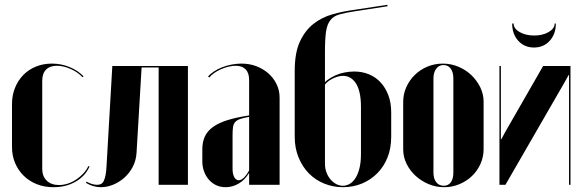

<svg xmlns="http://www.w3.org/2000/svg" viewBox="-20 -770 2427 800"><path d="M30 -337V-158Q30 -121 43 -90.5Q56 -60 79 -37.5Q102 -15 133.5 -2.5Q165 10 203 10Q255 10 295 -13Q335 -36 353 -76L348 -78Q341 -62 327.5 -47.5Q314 -33 297.5 -22Q281 -11 262.5 -5Q244 1 226 1Q194 1 175 -17Q156 -35 156 -66V-434Q156 -464 172 -480Q188 -496 217 -496Q244 -496 274.5 -482.5Q305 -469 324 -448L328 -452Q304 -477 269 -491Q234 -505 196 -505Q160 -505 129.5 -492.5Q99 -480 77 -457.5Q55 -435 42.5 -404Q30 -373 30 -337Z M338 -8Q353 1 369 5.5Q385 10 401 10Q426 10 451.5 -0.5Q477 -11 498 -29.5Q519 -48 533 -74.5Q547 -101 549 -134L570 -489H641V0H763V-495H448L424 -80Q423 -57 420 -41.5Q417 -26 412.5 -16.5Q408 -7 401 -3.5Q394 0 384 0Q374 0 362.5 -3.5Q351 -7 341 -13Z M823 -98Q823 -75 830.5 -55Q838 -35 851 -20.5Q864 -6 881.5 2Q899 10 920 10Q949 10 975 -5.5Q1001 -21 1016 -47H1018V-27V0H1145V-363Q1145 -393 1132.5 -419Q1120 -445 1098.5 -464Q1077 -483 1048.5 -494Q1020 -505 986 -505Q966 -505 945 -501Q924 -497 905 -489.5Q886 -482 871 -472Q856 -462 847 -451L852 -447Q859 -456 871.5 -465Q884 -474 899.5 -481Q915 -488 931.5 -492Q948 -496 962 -496Q989 -496 1003.5 -481Q1018 -466 1018 -437V-289Q965 -281 928 -269.5Q891 -258 867.5 -241Q844 -224 833.5 -201Q823 -178 823 -148ZM975 -19Q963 -19 956 -32Q949 -45 949 -66V-207Q949 -228 951 -241Q953 -254 960.5 -262Q968 -270 981.5 -274.5Q995 -279 1018 -283V-60Q1007 -40 996 -29.5Q985 -19 975 -19Z M1208 -200V-475Q1208 -550 1229.5 -596.5Q1251 -643 1286 -670.5Q1321 -698 1365.5 -710.5Q1410 -723 1456 -729L1594 -750L1595 -744L1459 -723Q1419 -717 1394.5 -710Q1370 -703 1356.5 -686Q1343 -669 1338.5 -638.5Q1334 -608 1334 -554V-88Q1334 -68 1340.5 -51Q1347 -34 1357.5 -22Q1368 -10 1381 -3Q1394 4 1409 4Q1423 4 1436.5 -3.5Q1450 -11 1460.5 -27Q1471 -43 1477.5 -68Q1484 -93 1484 -128V-325Q1484 -360 1478 -385Q1472 -410 1461.5 -425Q1451 -440 1437.5 -447Q1424 -454 1410 -454Q1388 -454 1363 -441Q1338 -428 1325 -405L1324 -414Q1331 -427 1345.5 -437.5Q1360 -448 1377.5 -456Q1395 -464 1415.5 -468Q1436 -472 1456 -472Q1489 -472 1517 -460.5Q1545 -449 1565.5 -427Q1586 -405 1598 -373.5Q1610 -342 1610 -302V-200Q1610 -152 1594.5 -113.5Q1579 -75 1551.5 -47.5Q1524 -20 1487.5 -5Q1451 10 1409 10Q1368 10 1331 -5Q1294 -20 1267 -47.5Q1240 -75 1224 -114Q1208 -153 1208 -200Z M1825 -505Q1859 -505 1890 -492Q1921 -479 1944 -457Q1967 -435 1981 -406.5Q1995 -378 1995 -346V-148Q1995 -116 1982 -87Q1969 -58 1946.5 -36.5Q1924 -15 1894 -2.5Q1864 10 1831 10Q1796 10 1765.5 -3Q1735 -16 1711.5 -37.5Q1688 -59 1674 -87.5Q1660 -116 1660 -148V-346Q1660 -378 1673 -407Q1686 -436 1708.5 -458Q1731 -480 1761 -492.5Q1791 -505 1825 -505ZM1828 -499Q1809 -499 1797.5 -483.5Q1786 -468 1786 -443V-51Q1786 -26 1797.5 -11Q1809 4 1829 4Q1848 4 1858.5 -10.5Q1869 -25 1869 -51V-443Q1869 -469 1858 -484Q1847 -499 1828 -499Z M2243 -495 2084 -218 2069 -190H2067V-220V-495H2061V0H2086L2333 -428L2349 -457H2351V-427V0H2357V-495ZM2291 -672H2296Q2296 -628 2270.5 -600Q2245 -572 2205 -572Q2165 -572 2139.5 -600Q2114 -628 2114 -672H2120Q2120 -651 2145 -636.5Q2170 -622 2206 -622Q2241 -622 2266 -636.5Q2291 -651 2291 -672Z"/></svg>

Font: Moniqa Black
Style: Regular
Weight: 900
Designer: Rajesh Rajput
Foundry: Rajesh Rajput
Version: Version 1.000